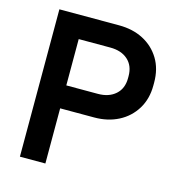

<svg xmlns="http://www.w3.org/2000/svg" viewBox="-105 -791 813 881"><g transform="rotate(15 301.5 -350.0)"><path d="M69 0V-700H352Q418 -700 468 -674Q518 -648 547 -600.5Q576 -553 576 -488V-474Q576 -410 546.5 -362Q517 -314 466.5 -288Q416 -262 352 -262H190V0ZM190 -371H340Q392 -371 423.5 -399Q455 -427 455 -476V-486Q455 -535 424 -563Q393 -591 340 -591H190Z"/></g></svg>

Font: Space Grotesk Light SemiBold
Style: Regular
Weight: 600
Version: Version 2.000